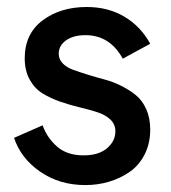

<svg xmlns="http://www.w3.org/2000/svg" viewBox="-20 -517 487 546"><path d="M222.7 9.3Q149.4 9.3 94.2 -28.8Q39.1 -66.9 20 -125L101.1 -160.6Q114.3 -124.5 142.6 -99.9Q170.9 -75.2 217.8 -75.2Q260.7 -75.2 284.4 -95.5Q308.1 -115.7 308.1 -143.6Q308.1 -163.6 293.9 -177Q279.8 -190.4 257.1 -197.8Q234.4 -205.1 206.8 -211.7Q179.2 -218.3 151.6 -227.8Q124 -237.3 101.3 -251.2Q78.6 -265.1 64.5 -290.5Q50.3 -315.9 50.3 -351.1Q50.3 -420.9 101.1 -459Q151.9 -497.1 226.6 -497.1Q287.1 -497.1 333.5 -469.7Q379.9 -442.4 407.2 -392.6L329.1 -350.1Q292.5 -417 223.1 -417Q188.5 -417 167.7 -402.1Q147 -387.2 147 -364.3Q147 -348.6 158.2 -336.9Q169.4 -325.2 187.7 -318.6Q206.1 -312 229.5 -304.7Q252.9 -297.4 277.1 -291Q301.3 -284.7 324.7 -272.9Q348.1 -261.2 366.5 -246.3Q384.8 -231.4 396 -206.3Q407.2 -181.2 407.2 -148.4Q407.2 -109.4 391.6 -78.4Q376 -47.4 349.6 -28.8Q323.2 -10.3 291 -0.5Q258.8 9.3 222.7 9.3Z"/></svg>

Font: HK Grotesk SemiBold Legacy
Style: Regular
Weight: 600
Designer: Alfredo Marco Pradil
Foundry: Hanken Design Co.
Version: Version 2.022;PS 002.022;hotconv 1.0.88;makeotf.lib2.5.64775